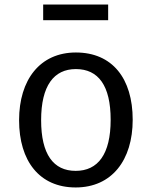

<svg xmlns="http://www.w3.org/2000/svg" viewBox="-20 -812 667 845"><path d="M456 -723V-792H170V-723ZM314 -581C156 -581 64 -461 64 -283C64 -103 154 13 313 13C472 13 564 -107 564 -285C564 -467 474 -581 314 -581ZM314 -508C413 -508 467 -435 467 -285C467 -133 411 -60 313 -60C215 -60 161 -133 161 -283C161 -435 217 -508 314 -508Z"/></svg>

Font: Glow Sans SC Normal Book
Style: Regular
Weight: 500
Designer: Ryoko NISHIZUKA (kana, bopomofo & ideographs); Paul D. Hunt (Latin, Greek & Cyrillic); Sandoll Communications, Soo-young
Version: Version 0.93